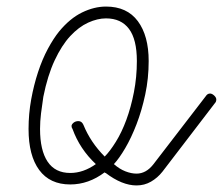

<svg xmlns="http://www.w3.org/2000/svg" viewBox="-20 -570 679 585"><path d="M201 -177Q198 -181 198 -186Q198 -191 204 -196Q210 -201 219 -201Q229 -201 234 -190Q256 -136 299 -93Q315 -109 333 -138Q351 -167 365 -205Q379 -243 388 -289Q397 -335 397 -384Q397 -450 373 -482Q349 -514 303 -514Q277 -514 248.5 -501Q220 -488 194 -460Q168 -432 146.5 -386Q125 -340 112 -275Q108 -249 105 -224.5Q102 -200 102 -177Q102 -112 125 -77.5Q148 -43 194 -43Q234 -43 272 -70Q223 -116 201 -177ZM327 -70Q344 -55 362 -48Q380 -41 396 -41Q425 -41 447 -69L607 -277Q612 -285 620 -285Q626 -285 632.5 -279Q639 -273 639 -267Q639 -260 635 -256L475 -47Q460 -28 440 -16.5Q420 -5 396 -5Q352 -5 302 -43Q299 -43 299 -45Q250 -8 194 -8Q132 -8 99.5 -52Q67 -96 67 -177Q67 -223 75 -267Q83 -311 96 -350.5Q109 -390 126 -421.5Q143 -453 160 -474Q193 -514 230 -532Q267 -550 303 -550Q367 -550 400 -505.5Q433 -461 433 -384Q433 -331 422.5 -282Q412 -233 396 -191.5Q380 -150 361.5 -118.5Q343 -87 327 -70Z"/></svg>

Font: Gruenewald VA
Style: Regular
Weight: 400
Designer: Peter Wiegel
Foundry: Peter Wiegel, nach dem Schriftentwurf von Dr. H. Gr¸newald
Version: Version 0.007